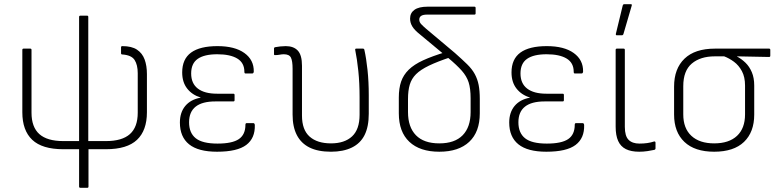

<svg xmlns="http://www.w3.org/2000/svg" viewBox="-20 -715 3720 920"><path d="M366 185Q359 185 359 179V0H283Q182 0 134.5 -45Q87 -90 87 -177V-476Q87 -482 93 -482H125Q131 -482 131 -476V-175Q131 -106 168.5 -72.5Q206 -39 283 -39H359V-634Q359 -640 366 -640H397Q403 -640 403 -634V-39H488Q565 -39 602.5 -72.5Q640 -106 640 -175V-364Q640 -404 625 -427.5Q610 -451 566 -454Q560 -454 560 -460V-488Q560 -494 566 -494Q611 -494 636.5 -477Q662 -460 673 -430Q684 -400 684 -360V-177Q684 -90 636.5 -45Q589 0 488 0H404V179Q404 185 398 185Z M1020 12Q930 12 886 -23.5Q842 -59 842 -128Q842 -176 867.5 -207Q893 -238 941 -247V-248Q901 -260 877 -290.5Q853 -321 853 -368Q853 -432 895.5 -463Q938 -494 1022 -494Q1105 -494 1151 -461Q1197 -428 1196 -372Q1195 -363 1189 -363H1156Q1151 -363 1151 -371Q1151 -414 1117 -434.5Q1083 -455 1021 -455Q959 -455 927.5 -433Q896 -411 896 -363Q896 -315 928 -290.5Q960 -266 1020 -266H1098Q1104 -266 1104 -260V-235Q1104 -229 1098 -229H1012Q949 -229 917.5 -204Q886 -179 886 -129Q886 -78 918 -52.5Q950 -27 1022 -27Q1093 -27 1124.5 -48.5Q1156 -70 1156 -117Q1156 -125 1162 -125H1194Q1200 -125 1201 -116Q1203 -53 1160 -20.5Q1117 12 1020 12Z M1566 12Q1504 12 1463.5 -8Q1423 -28 1402.5 -67.5Q1382 -107 1382 -166V-385Q1382 -423 1374 -439Q1366 -455 1340 -455Q1331 -455 1320.5 -453Q1310 -451 1300 -451Q1293 -450 1293 -455V-483Q1293 -486 1294.5 -487Q1296 -488 1299 -489Q1309 -491 1323 -492.5Q1337 -494 1349 -494Q1387 -494 1407 -472.5Q1427 -451 1427 -400V-161Q1427 -93 1463.5 -60.5Q1500 -28 1566 -28Q1631 -28 1667 -61.5Q1703 -95 1703 -165V-248Q1703 -317 1697 -374.5Q1691 -432 1682 -476Q1681 -482 1687 -482H1719Q1725 -482 1726 -476Q1735 -436 1741 -380Q1747 -324 1747 -259V-170Q1747 -108 1727 -68Q1707 -28 1666 -8Q1625 12 1566 12Z M2085 12Q1992 12 1941.5 -35.5Q1891 -83 1891 -172V-248Q1891 -292 1902 -324Q1913 -356 1938.5 -381Q1964 -406 2007.5 -426Q2051 -446 2117 -466L2142 -442Q2076 -420 2035.5 -400.5Q1995 -381 1973.5 -359.5Q1952 -338 1943.5 -309.5Q1935 -281 1935 -240V-178Q1935 -106 1973 -67Q2011 -28 2085 -28Q2159 -28 2197 -67Q2235 -106 2235 -178V-244Q2235 -291 2225.5 -320.5Q2216 -350 2192.5 -376.5Q2169 -403 2126 -439L1990 -552Q1966 -571 1955.5 -588.5Q1945 -606 1945 -626Q1945 -653 1966 -668Q1987 -683 2029 -683H2253Q2259 -683 2259 -677V-651Q2259 -645 2253 -645H2026Q1989 -645 1989 -621Q1989 -609 1998.5 -599Q2008 -589 2022 -577L2160 -461Q2195 -430 2218.5 -407Q2242 -384 2255 -360Q2268 -336 2273.5 -308Q2279 -280 2279 -241V-172Q2279 -83 2228.5 -35.5Q2178 12 2085 12Z M2598 12Q2508 12 2464 -23.5Q2420 -59 2420 -128Q2420 -176 2445.5 -207Q2471 -238 2519 -247V-248Q2479 -260 2455 -290.5Q2431 -321 2431 -368Q2431 -432 2473.5 -463Q2516 -494 2600 -494Q2683 -494 2729 -461Q2775 -428 2774 -372Q2773 -363 2767 -363H2734Q2729 -363 2729 -371Q2729 -414 2695 -434.5Q2661 -455 2599 -455Q2537 -455 2505.5 -433Q2474 -411 2474 -363Q2474 -315 2506 -290.5Q2538 -266 2598 -266H2676Q2682 -266 2682 -260V-235Q2682 -229 2676 -229H2590Q2527 -229 2495.5 -204Q2464 -179 2464 -129Q2464 -78 2496 -52.5Q2528 -27 2600 -27Q2671 -27 2702.5 -48.5Q2734 -70 2734 -117Q2734 -125 2740 -125H2772Q2778 -125 2779 -116Q2781 -53 2738 -20.5Q2695 12 2598 12Z M3043 12Q3004 12 2979 -0.5Q2954 -13 2942 -39.5Q2930 -66 2930 -108V-476Q2930 -482 2936 -482H2968Q2974 -482 2974 -476V-107Q2974 -63 2992 -45Q3010 -27 3044 -27Q3064 -27 3081.5 -29.5Q3099 -32 3114 -37Q3121 -38 3121 -31V-4Q3121 1 3116 3Q3103 6 3083 9Q3063 12 3043 12ZM2935 -546Q2930 -546 2931 -553L2964 -689Q2966 -695 2971 -695H3003Q3009 -695 3007 -688L2967 -551Q2965 -546 2960 -546Z M3402 12Q3309 12 3259.5 -35Q3210 -82 3210 -166V-300Q3210 -386 3260 -434Q3310 -482 3406 -482H3665Q3671 -482 3671 -476V-448Q3671 -442 3665 -442L3512 -445V-444Q3534 -432 3552.5 -414Q3571 -396 3582.5 -369Q3594 -342 3594 -305V-166Q3594 -82 3545 -35Q3496 12 3402 12ZM3402 -28Q3473 -28 3511.5 -64Q3550 -100 3550 -167V-305Q3550 -346 3535 -374Q3520 -402 3497 -419Q3474 -436 3450 -445H3405Q3336 -445 3295 -410.5Q3254 -376 3254 -302V-167Q3254 -100 3293 -64Q3332 -28 3402 -28Z"/></svg>

Font: Sofia Sans ExtraLight
Style: Regular
Weight: 250
Version: Version 4.100-B